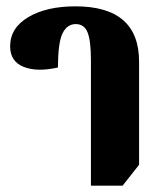

<svg xmlns="http://www.w3.org/2000/svg" viewBox="-20 -580 515 606"><path d="M267 6H367L419 -60V-385Q419 -560 218 -560Q127 -560 69.5 -526Q12 -492 12 -434Q12 -386 54.5 -369Q97 -352 163 -367Q163 -446 177.5 -475Q192 -504 219 -504Q246 -504 256.5 -477.5Q267 -451 267 -389Z"/></svg>

Font: Noto Serif Thai Condensed Extra
Style: Regular
Weight: 800
Width: 3
Designer: Monotype Design Team
Foundry: Monotype Imaging Inc.
Version: Version 1.901